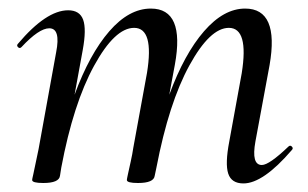

<svg xmlns="http://www.w3.org/2000/svg" viewBox="-20 -419 719 448"><path d="M653 -77Q657 -81 661 -77Q665 -73 661 -69Q594 9 548 9Q520 9 512.5 -14Q505 -37 515 -89L544 -248Q561 -354 514 -354Q470 -354 422 -266.5Q374 -179 345 -28L341 -9Q339 8 302 8Q276 8 276 1Q276 -1 278.5 -12.5Q281 -24 285 -42Q289 -60 291 -74L323 -249Q340 -354 293 -354Q248 -354 199.5 -265.5Q151 -177 123 -28L120 -9Q118 8 81 8Q55 8 55 1Q55 -1 57.5 -11.5Q60 -22 63.5 -40Q67 -58 70 -71L111 -297Q122 -353 95 -353Q71 -353 30 -309Q26 -305 22 -309Q18 -313 22 -317Q88 -395 139 -395Q166 -395 174 -373Q182 -351 173 -302L154 -198Q189 -293 235 -346Q281 -399 332 -399Q412 -399 388 -268L375 -198Q410 -293 456 -346Q502 -399 552 -399Q632 -399 609 -267L576 -89Q566 -34 591 -34Q608 -34 653 -77Z"/></svg>

Font: Cormorant Infant Book
Style: Italic
Weight: 500
Italic angle: -10°
Designer: Christian Thalmann (Catharsis Fonts)
Version: Version 1.000;PS 002.000;hotconv 1.0.88;makeotf.lib2.5.64775